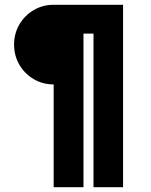

<svg xmlns="http://www.w3.org/2000/svg" viewBox="-20 -785 632 805"><path d="M39 -598Q39 -644 61 -682Q83 -720 121 -742.5Q159 -765 205 -765H496V0H372V-644H330V0H205V-431Q159 -431 121 -453.5Q83 -476 61 -514Q39 -552 39 -598Z"/></svg>

Font: Josefin Sans
Style: Bold
Weight: 700
Designer: Santiago Orozco
Foundry: Typemade
Version: Version 2.000